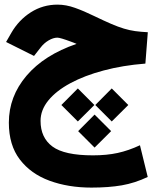

<svg xmlns="http://www.w3.org/2000/svg" viewBox="-20 -496 698 846"><path d="M399.9 -33.3 472.4 -106.3 545.3 -33.3 472.4 39.2ZM250.4 -33.3 323 -106.3 395.9 -33.3 323 39.2ZM324.3 81.8 396.8 8.9 469.7 81.8 396.8 154.3ZM317.4 -302.7Q311 -305.2 304.7 -307.9Q298.3 -310.5 292.5 -312.5Q245.1 -330.1 232.9 -330.1Q214.8 -330.1 194.1 -317.9Q173.3 -305.7 158.2 -285.6L129.9 -249.5L6.8 -311L29.8 -351.1Q62.5 -407.7 115.7 -441.7Q168.9 -475.6 233.4 -475.6Q271 -475.6 310.5 -461.4Q350.1 -447.3 394 -425.8Q438.5 -404.3 469.7 -390.9Q501 -377.4 526.1 -369.9Q551.3 -362.3 575.9 -358.9Q600.6 -355.5 631.3 -354L620.6 -215.8Q521 -208 436.8 -185.5Q352.5 -163.1 290 -129.4Q227.5 -95.7 193.1 -53.5Q158.7 -11.2 158.7 36.6Q158.7 110.8 211.2 149.7Q263.7 188.5 389.6 188.5Q450.2 188.5 498.3 178Q546.4 167.5 596.7 144L630.9 283.7Q574.7 310.5 516.8 320.6Q459 330.6 382.8 330.6Q280.8 330.6 198.2 300.3Q115.7 270 67.4 206.8Q19 143.6 19 44.4Q19 -70.8 96.9 -162.4Q174.8 -253.9 317.4 -302.7Z"/></svg>

Font: Vazir Black
Style: Black
Weight: 900
Designer: Saber Rastikerdar
Foundry: Saber Rastikerdar
Version: Version 30.0.0